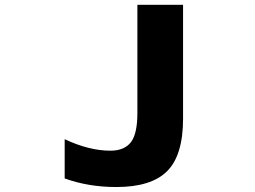

<svg xmlns="http://www.w3.org/2000/svg" viewBox="-20 -752 1040 784"><path d="M244.1 -23.4V-183.6Q343.8 -136.7 430.7 -136.7Q487.3 -136.7 514.2 -170.9Q541 -205.1 541 -291V-732.4H727.5V-267.6Q727.5 -118.2 662.6 -53.2Q597.7 11.7 455.1 11.7Q340.8 11.7 244.1 -23.4Z"/></svg>

Font: Gen Shin Gothic Monospace Heavy
Style: Bold
Weight: 800
Designer: [Source Han Sans]
Ryoko NISHIZUKA  (kana & ideographs); Paul D. Hunt (Latin, Greek & Cyrillic); Wenlong ZHANG  (bopomofo
Version: Version 1.002.20150607